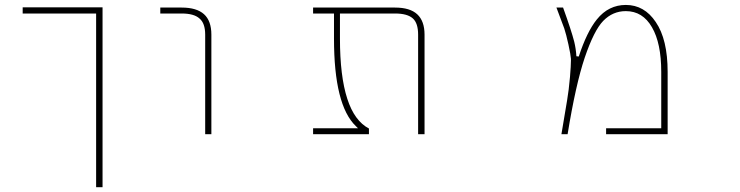

<svg xmlns="http://www.w3.org/2000/svg" viewBox="-20 -575 3040 789"><path d="M375 194.3V-519.5H73.2V-544.9H401.4V194.3Z M823.2 -23.4V-432.6Q823.2 -479.5 799.8 -499Q777.3 -519.5 726.6 -519.5H638.7V-543.9H726.6Q788.1 -543.9 818.4 -516.6Q848.6 -489.3 848.6 -432.6V-23.4Z M1698.2 -23.4V-432.6Q1698.2 -479.5 1676.8 -499Q1654.3 -519.5 1603.5 -519.5H1377V-417Q1377 -261.7 1407.2 -168.9Q1436.5 -78.1 1496.1 -46.9V-23.4H1266.6V-47.9H1451.2L1442.4 -56.6Q1397.5 -99.6 1375 -189.5Q1352.5 -279.3 1352.5 -417V-519.5H1266.6V-543.9H1603.5Q1665 -543.9 1694.8 -516.1Q1724.6 -488.3 1724.6 -432.6V-23.4Z M2470.7 -23.4V-47.9H2697.3V-279.3Q2697.3 -397.5 2659.2 -462.9Q2621.1 -529.3 2551.8 -529.3Q2498 -529.3 2459 -489.3Q2420.9 -450.2 2382.8 -337.9Q2345.7 -227.5 2312.5 -23.4H2287.1Q2303.7 -125 2310.5 -163.1Q2317.4 -203.1 2322.3 -258.8Q2326.2 -305.7 2326.2 -326.2Q2326.2 -330.1 2326.2 -333Q2325.2 -349.6 2315.9 -392.1Q2306.6 -434.6 2298.8 -458Q2291 -480.5 2266.6 -543.9H2293.9Q2328.1 -449.2 2339.8 -403.3Q2346.7 -375 2348.6 -343.8L2358.4 -342.8Q2391.6 -444.3 2432.6 -495.1Q2457 -525.4 2486.8 -540Q2516.6 -554.7 2551.8 -554.7Q2589.8 -554.7 2620.6 -537.1Q2651.4 -519.5 2674.8 -484.4Q2723.6 -413.1 2723.6 -279.3V-23.4Z"/></svg>

Font: Mgen+ 1m thin
Style: Regular
Weight: 100
Designer: [Source Han Sans]
Ryoko NISHIZUKA  (kana & ideographs); Paul D. Hunt (Latin, Greek & Cyrillic); Wenlong ZHANG  (bopomofo
Version: Version 1.059.20150602